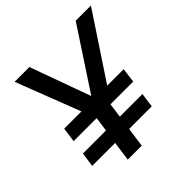

<svg xmlns="http://www.w3.org/2000/svg" viewBox="-183 -844 991 991"><g transform="rotate(-45 312.0 -348.5)"><path d="M196 0 211 -107H43L55 -186H223L234 -265H66L77 -345H203L67 -697H175L295 -365L513 -697H624L391 -345H511L501 -265H335L324 -186H489L478 -107H313L298 0Z"/></g></svg>

Font: Hanken Grotesk Medium
Style: Italic
Weight: 500
Italic angle: -8°
Designer: Alfredo Marco Pradil
Foundry: Hanken Design Co.
Version: Version 3.013